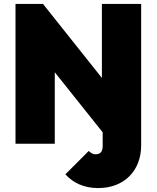

<svg xmlns="http://www.w3.org/2000/svg" viewBox="-20 -732 798 978"><path d="M59 0H259V-364L503 -58V13C503 42 489 54 467 54C456 54 445 50 432 37L313 156C352 199 407 226 480 226C614 226 699 136 699 9V-712H499V-335L199 -712H59Z"/></svg>

Font: MV Cash Black
Style: Regular
Weight: 900
Designer: Rodrigo Fuenzalida
Foundry: fragTYPE
Version: Version 1.100;Glyphs 3.1.2 (3151)